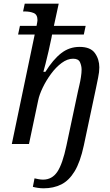

<svg xmlns="http://www.w3.org/2000/svg" viewBox="-20 -780 598 1040"><path d="M216 240Q201 240 184.5 237.5Q168 235 158 232L167 186Q175 188 188.5 190.5Q202 193 213 193Q262 193 290.5 150.5Q319 108 340 8L402 -284Q405 -298 410 -319Q415 -340 418.5 -363Q422 -386 422 -403Q422 -423 413.5 -442.5Q405 -462 376 -462Q345 -462 314 -439Q283 -416 256.5 -380Q230 -344 211.5 -305.5Q193 -267 187 -237L137 0H44L168 -593H78L88 -640H178Q183 -665 183 -671Q183 -701 162.5 -709.5Q142 -718 113 -718H105L114 -760H298L272 -640H444L434 -593H262L259 -576Q252 -541 243 -502.5Q234 -464 226.5 -434Q219 -404 215 -391H226Q267 -457 311 -491.5Q355 -526 411 -526Q470 -526 494 -492.5Q518 -459 518 -415Q518 -390 511.5 -359.5Q505 -329 500 -303L434 8Q415 97 384.5 147.5Q354 198 312 219Q270 240 216 240Z"/></svg>

Font: NotoSerif-Italic
Style: Regular
Weight: 400
Italic angle: -12°
Designer: Monotype Design Team
Foundry: Monotype Imaging Inc.
Version: Version 2.007; ttfautohint (v1.8) -l 8 -r 50 -G 200 -x 14 -D